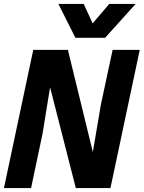

<svg xmlns="http://www.w3.org/2000/svg" viewBox="-22 -950 726 970"><path d="M-2 0 146 -698H321L447 -182L488 -423L547 -698H684L536 0H361L231 -509L193 -275L135 0ZM273 -930H401L446 -832L530 -930H663L509 -759H359Z"/></svg>

Font: Azeret Mono Thin SemiBold
Style: Italic
Weight: 600
Italic angle: -12°
Version: Version 1.002